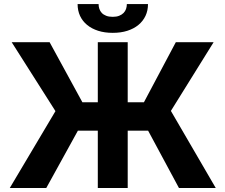

<svg xmlns="http://www.w3.org/2000/svg" viewBox="-20 -938 1125 958"><path d="M28.8 0 256.7 -383.5 38.4 -727.3H227.6L391 -427.9H468V-727.3H617.2V-427.9H698.2L857.2 -727.3H1045.8L832.7 -384.6L1056.5 0H872.9L719.1 -285.9H617.2V0H468V-285.9H368.6L210.9 0ZM367.2 -917.6H471.9Q471.9 -905.5 475.7 -894Q479.4 -882.5 487.7 -873.6Q496.1 -864.7 509.6 -859.4Q523.1 -854 542.6 -854Q561.4 -854 574.8 -859.4Q588.1 -864.7 596.6 -873.4Q605.1 -882.1 609 -893.6Q612.9 -905.2 612.9 -917.6H718.4Q718.4 -885.3 706 -858.8Q693.5 -832.4 670.6 -813.6Q647.7 -794.7 615.4 -784.4Q583.1 -774.1 542.6 -774.1Q502.1 -774.1 469.8 -784.4Q437.5 -794.7 414.6 -813.6Q391.7 -832.4 379.4 -858.8Q367.2 -885.3 367.2 -917.6Z"/></svg>

Font: Cannonade
Style: Bold
Weight: 700
Designer: Rasmus Andersson
Foundry: rsms
Version: Version 3.012;git-f93a4a705